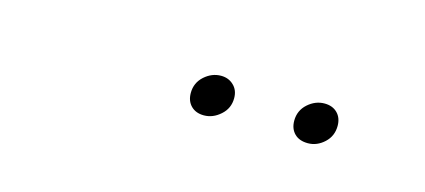

<svg xmlns="http://www.w3.org/2000/svg" viewBox="-24 -730 383 173"><g transform="rotate(15 168.0 -644.0)"><path d="M164.5 -624.5Q173 -624.5 180 -630.8Q187 -637 187 -646.5Q187 -654 182.2 -658.5Q177.5 -663 170.5 -663Q162 -663 155 -656.8Q148 -650.5 148 -641Q148 -633.5 152.5 -629Q157 -624.5 164.5 -624.5ZM261.5 -624.5Q270 -624.5 276.8 -630.8Q283.5 -637 283.5 -646.5Q283.5 -654 279 -658.5Q274.5 -663 267 -663Q258.5 -663 251.5 -656.8Q244.5 -650.5 244.5 -641Q244.5 -633.5 249 -629Q253.5 -624.5 261.5 -624.5Z"/></g></svg>

Font: Anybody UltraCondensed Thin Thin
Style: Italic
Weight: 250
Italic angle: -10°
Version: Version 1.111